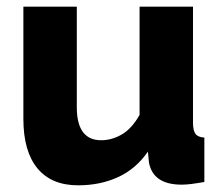

<svg xmlns="http://www.w3.org/2000/svg" viewBox="-20 -545 667 575"><path d="M50 -189V-525H210V-224Q210 -125 283 -125Q315 -125 345 -142.5Q375 -160 398 -201V-525H558V-178Q558 -154 565.5 -144Q573 -134 592 -133V0Q569 4 553 6Q537 8 524 8Q438 8 426 -59L423 -91Q387 -39 333.5 -14.5Q280 10 214 10Q134 10 92 -41Q50 -92 50 -189Z"/></svg>

Font: Raleway ExtraBold
Style: Regular
Weight: 800
Designer: Matt McInerney, Pablo Impallari, Rodrigo Fuenzalida
Foundry: Matt McInerney, Pablo Impallari, Rodrigo Fuenzalida
Version: Version 4.026